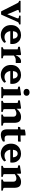

<svg xmlns="http://www.w3.org/2000/svg" viewBox="2045 -2831 782 4946"><g transform="rotate(90 2436.0 -358.0)"><path d="M266 5Q257 5 252 -4L42 -419Q34 -435 24 -443Q14 -451 0 -455L-8 -456Q-17 -458 -17 -468V-487Q-17 -497 -7 -497H276Q286 -497 286 -487V-467Q286 -458 276 -457L257 -455Q226 -452 220.5 -440Q215 -428 226 -405L292 -254Q302 -229 311.5 -204Q321 -179 330 -154L430 -402Q441 -431 433.5 -441.5Q426 -452 400 -454L374 -457Q365 -458 365 -468V-487Q365 -497 375 -497H583Q593 -497 593 -487V-467Q593 -458 583 -456L570 -454Q552 -450 542.5 -441.5Q533 -433 528 -420L342 -4Q338 5 328 5Z M867 13Q797 13 738.5 -17.5Q680 -48 644.5 -106.5Q609 -165 609 -250Q609 -335 645.5 -392.5Q682 -450 742 -479.5Q802 -509 871 -509Q935 -509 986 -481Q1037 -453 1067 -402Q1097 -351 1097 -282Q1097 -266 1095 -242Q1093 -232 1084 -232H765Q773 -167 813.5 -125Q854 -83 918 -83Q984 -83 1035 -118Q1044 -124 1048 -115L1063 -87Q1067 -80 1061 -71Q1027 -32 975.5 -9.5Q924 13 867 13ZM866 -422Q779 -422 766 -301H960V-302Q960 -353 933 -387.5Q906 -422 866 -422Z M1188 0Q1179 0 1179 -10V-29Q1179 -39 1188 -42L1209 -48Q1227 -55 1230.5 -59.5Q1234 -64 1234 -81V-422L1177 -434Q1167 -437 1167 -446V-469Q1167 -478 1177 -481L1353 -508Q1370 -510 1376.5 -506Q1383 -502 1383 -488V-377L1387 -371Q1408 -432 1450.5 -470.5Q1493 -509 1547 -509Q1586 -509 1586 -494V-381Q1586 -372 1576 -372H1507Q1479 -372 1456 -363Q1422 -349 1393 -323V-83Q1393 -65 1396.5 -60Q1400 -55 1416 -50L1456 -41Q1465 -38 1465 -28V-10Q1465 0 1455 0Z M1894 13Q1824 13 1765.5 -17.5Q1707 -48 1671.5 -106.5Q1636 -165 1636 -250Q1636 -335 1672.5 -392.5Q1709 -450 1769 -479.5Q1829 -509 1898 -509Q1962 -509 2013 -481Q2064 -453 2094 -402Q2124 -351 2124 -282Q2124 -266 2122 -242Q2120 -232 2111 -232H1792Q1800 -167 1840.5 -125Q1881 -83 1945 -83Q2011 -83 2062 -118Q2071 -124 2075 -115L2090 -87Q2094 -80 2088 -71Q2054 -32 2002.5 -9.5Q1951 13 1894 13ZM1893 -422Q1806 -422 1793 -301H1987V-302Q1987 -353 1960 -387.5Q1933 -422 1893 -422Z M2215 0Q2206 0 2206 -10V-29Q2206 -39 2215 -42L2236 -48Q2254 -55 2257.5 -59.5Q2261 -64 2261 -81V-422L2204 -435Q2194 -437 2194 -447V-469Q2194 -479 2204 -480L2390 -508Q2406 -511 2413 -507Q2420 -503 2420 -488V-83Q2420 -65 2423.5 -60Q2427 -55 2443 -50L2483 -41Q2492 -38 2492 -28V-10Q2492 0 2482 0ZM2342 -574Q2301 -574 2276.5 -595Q2252 -616 2252 -652Q2252 -687 2276.5 -708Q2301 -729 2342 -729Q2382 -729 2406.5 -708Q2431 -687 2431 -652Q2431 -616 2406.5 -595Q2382 -574 2342 -574Z M2569 0Q2560 0 2560 -10V-29Q2560 -39 2569 -42L2590 -48Q2608 -55 2611.5 -59.5Q2615 -64 2615 -81V-422L2558 -434Q2548 -437 2548 -446V-469Q2548 -478 2558 -481L2734 -508Q2751 -510 2757.5 -506Q2764 -502 2764 -488V-393Q2800 -445 2856 -477Q2912 -509 2974 -509Q3055 -509 3091 -467Q3127 -425 3127 -333V-83Q3127 -65 3130.5 -60Q3134 -55 3151 -50L3191 -41Q3200 -38 3200 -28V-10Q3200 0 3190 0H2923Q2913 0 2913 -10V-29Q2913 -39 2923 -42L2944 -48Q2961 -55 2965 -59.5Q2969 -64 2969 -81V-311Q2969 -349 2947 -369Q2925 -389 2884 -389Q2859 -389 2830 -378Q2801 -367 2774 -348V-83Q2774 -65 2777.5 -60Q2781 -55 2797 -50L2837 -41Q2846 -38 2846 -28V-10Q2846 0 2836 0Z M3442 12Q3364 12 3329 -28.5Q3294 -69 3294 -160V-430H3237Q3228 -430 3230 -440L3238 -478Q3240 -487 3250 -489L3300 -497V-596Q3300 -605 3310 -608Q3326 -613 3350.5 -617Q3375 -621 3400.5 -623.5Q3426 -626 3443 -626Q3453 -625 3453 -615V-497H3529L3603 -501Q3613 -502 3613 -492Q3614 -465 3609 -439Q3606 -430 3596 -430H3453V-164Q3453 -121 3473 -103Q3493 -85 3541 -85Q3553 -85 3566.5 -86.5Q3580 -88 3596 -91Q3605 -93 3607 -83L3609 -55Q3611 -46 3603 -39Q3585 -25 3557.5 -13.5Q3530 -2 3500 5Q3470 12 3442 12Z M3922 13Q3852 13 3793.5 -17.5Q3735 -48 3699.5 -106.5Q3664 -165 3664 -250Q3664 -335 3700.5 -392.5Q3737 -450 3797 -479.5Q3857 -509 3926 -509Q3990 -509 4041 -481Q4092 -453 4122 -402Q4152 -351 4152 -282Q4152 -266 4150 -242Q4148 -232 4139 -232H3820Q3828 -167 3868.5 -125Q3909 -83 3973 -83Q4039 -83 4090 -118Q4099 -124 4103 -115L4118 -87Q4122 -80 4116 -71Q4082 -32 4030.5 -9.5Q3979 13 3922 13ZM3921 -422Q3834 -422 3821 -301H4015V-302Q4015 -353 3988 -387.5Q3961 -422 3921 -422Z M4243 0Q4234 0 4234 -10V-29Q4234 -39 4243 -42L4264 -48Q4282 -55 4285.5 -59.5Q4289 -64 4289 -81V-422L4232 -434Q4222 -437 4222 -446V-469Q4222 -478 4232 -481L4408 -508Q4425 -510 4431.5 -506Q4438 -502 4438 -488V-393Q4474 -445 4530 -477Q4586 -509 4648 -509Q4729 -509 4765 -467Q4801 -425 4801 -333V-83Q4801 -65 4804.5 -60Q4808 -55 4825 -50L4865 -41Q4874 -38 4874 -28V-10Q4874 0 4864 0H4597Q4587 0 4587 -10V-29Q4587 -39 4597 -42L4618 -48Q4635 -55 4639 -59.5Q4643 -64 4643 -81V-311Q4643 -349 4621 -369Q4599 -389 4558 -389Q4533 -389 4504 -378Q4475 -367 4448 -348V-83Q4448 -65 4451.5 -60Q4455 -55 4471 -50L4511 -41Q4520 -38 4520 -28V-10Q4520 0 4510 0Z"/></g></svg>

Font: Hahmlet
Style: Bold
Weight: 700
Designer: Minjoo Ham & Mark Frömberg
Foundry: hypertype
Version: Version 1.002; ttfautohint (v1.8.3)